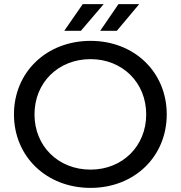

<svg xmlns="http://www.w3.org/2000/svg" viewBox="-20 -907 880 935"><path d="M293 -757H374L485 -887H383ZM468 -757H549L658 -887H557ZM421 8C634 8 792 -144 792 -350C792 -556 634 -708 421 -708C206 -708 48 -555 48 -350C48 -145 206 8 421 8ZM421 -81C264 -81 148 -195 148 -350C148 -505 264 -619 421 -619C576 -619 692 -505 692 -350C692 -195 576 -81 421 -81Z"/></svg>

Font: AWKNG-Font Medium
Style: Regular
Weight: 500
Designer: Awakening Church
Foundry: Awakening Church
Version: Version 1.700;PS 001.700;hotconv 1.0.88;makeotf.lib2.5.64775